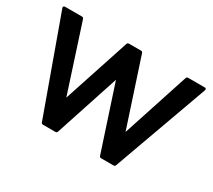

<svg xmlns="http://www.w3.org/2000/svg" viewBox="-136 -990 1383 1245"><g transform="rotate(30 555.0 -367.0)"><path d="M292 0Q280 0 277 -10L21 -719Q20 -721 20 -724Q20 -728 23.5 -731Q27 -734 32 -734H159Q170 -734 173 -723L334 -228L497 -723Q500 -734 511 -734H601Q612 -734 615 -723L778 -227L940 -723Q943 -734 954 -734H1078Q1085 -734 1088 -730Q1091 -726 1089 -719L833 -10Q830 0 818 0H726Q715 0 712 -11L555 -489L398 -11Q395 0 384 0Z"/></g></svg>

Font: LINE Seed Sans TH App
Style: Bold
Weight: 700
Designer: Dalton Maag Ltd | Thai characters by Cadson Demak Co.,Ltd.
Foundry: Dalton Maag Ltd
Version: Version 1.003